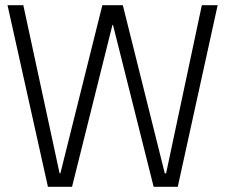

<svg xmlns="http://www.w3.org/2000/svg" viewBox="-20 -720 869 741"><path d="M9 -700H70L210 -51H213L375 -700H454L616 -51H621L759 -700H820L666 1H573L416 -624H414L258 1H165Z"/></svg>

Font: Pathway Extreme 28pt ExtraLight
Style: Regular
Weight: 250
Designer: Eduardo Rodriguez Tunni
Foundry: Eduardo Rodriguez Tunni
Version: Version 1.001;gftools[0.9.26]